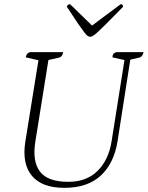

<svg xmlns="http://www.w3.org/2000/svg" viewBox="-20 -892 711 924"><path d="M290 12Q182 12 133.5 -46Q85 -104 102 -211L165 -602L104 -616Q107 -637 125 -641H284Q280 -618 265 -615L213 -603L150 -210Q135 -115 172.5 -66Q210 -17 309 -17Q397 -17 450 -70Q503 -123 517 -212L579 -603L521 -616Q522 -628 526 -633Q530 -638 540 -641H671Q666 -619 651 -615L607 -605L546 -214Q529 -106 465 -47Q401 12 290 12ZM414 -715Q408 -715 402 -719Q396 -723 385.5 -736.5Q375 -750 355 -779Q335 -808 302 -859Q302 -864 306.5 -868Q311 -872 317 -872L423 -769L561 -872Q572 -872 572 -859Q522 -808 493 -779Q464 -750 449 -736.5Q434 -723 426.5 -719Q419 -715 414 -715Z"/></svg>

Font: Petrona ExtraLight
Style: Italic
Weight: 200
Italic angle: -9°
Designer: Ringo R. Seeber
Foundry: Ringo R. Seeber
Version: Version 2.001; ttfautohint (v1.8.3)